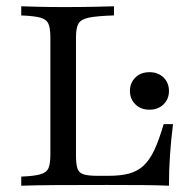

<svg xmlns="http://www.w3.org/2000/svg" viewBox="-20 -591 596 611"><path d="M47.6 0V-29Q88.7 -30.6 108.5 -36.3Q128.2 -41.9 134.3 -56Q140.3 -70.2 140.3 -98.4V-472.6Q140.3 -501.6 133.9 -515.7Q127.4 -529.8 107.7 -535.1Q87.9 -540.3 47.6 -541.9V-571Q70.2 -570.2 104.4 -569.4Q138.7 -568.5 182.3 -568.5Q237.1 -568.5 278.2 -569.4Q319.4 -570.2 342.7 -571V-541.9Q289.5 -540.3 263.7 -535.1Q237.9 -529.8 229.8 -516.1Q221.8 -502.4 221.8 -472.6V-96.8Q221.8 -70.2 226.2 -55.6Q230.6 -41.1 245.6 -36.3Q260.5 -31.5 291.1 -31.5H325.8Q363.7 -31.5 390.7 -38.7Q417.7 -46 437.1 -64.1Q456.5 -82.3 471.4 -114.1Q486.3 -146 500.8 -196H530.6Q524.2 -146 521 -97.6Q517.7 -49.2 517.7 0Q483.1 -1.6 435.1 -2Q387.1 -2.4 320.2 -2.4Q229 -2.4 160.1 -2Q91.1 -1.6 47.6 0ZM455.6 -241.9Q428.2 -241.9 410.9 -258.9Q393.5 -275.8 393.5 -301.6Q393.5 -327.4 410.9 -344.4Q428.2 -361.3 455.6 -361.3Q483.1 -361.3 500.4 -344.4Q517.7 -327.4 517.7 -301.6Q517.7 -275.8 500.4 -258.9Q483.1 -241.9 455.6 -241.9Z"/></svg>

Font: Playfair
Style: Regular
Weight: 400
Designer: Claus Eggers Sørensen
Foundry: Claus Eggers Sørensen
Version: Version 2.001;gftools[0.9.30]